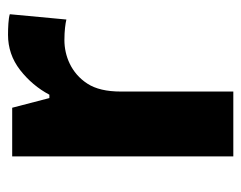

<svg xmlns="http://www.w3.org/2000/svg" viewBox="-81 -515 596 474"><g transform="rotate(-90 217.0 -278.0)"><path d="M368.2 -556.2C335.9 -556.2 307.1 -546.4 281.2 -526.4C255.4 -506.3 234.9 -481.9 220.2 -454.1H211.9L188 -545.9H67.9V0H228V-277.8C228 -312.5 234.4 -340.3 247.6 -360.4C273.4 -400.4 316.4 -417 355 -417C377.9 -417 395.5 -414.6 405.8 -412.1L418.9 -551.8C408.7 -555.2 385.3 -556.2 368.2 -556.2Z"/></g></svg>

Font: Avrile Sans
Style: Bold
Weight: 700
Designer: Monotype Design Team, Google (font), Stefan Peev (BGR Cyrillic), Cristiano Sobral (main changes)
Foundry: The Avrile Sans Project Authors
Version: Version 3.110